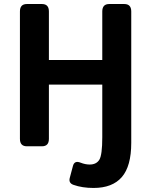

<svg xmlns="http://www.w3.org/2000/svg" viewBox="-20 -720 744 945"><path d="M112.3 0Q78.1 0 78.1 -36.6V-663.6Q78.1 -700.2 112.3 -700.2H186.5Q220.7 -700.2 220.7 -663.6V-424.8H483.4V-663.6Q483.4 -700.2 517.6 -700.2H591.8Q626 -700.2 626 -663.6V-17.1Q626 98.1 579.6 151.6Q533.2 205.1 440.4 205.1Q384.8 205.1 341.8 189.9Q316.9 181.2 323.2 156.2L338.9 97.2Q346.2 68.4 376.5 80.6Q399.9 89.8 421.4 89.8Q454.1 89.8 468.8 66.4Q483.4 43 483.4 -44.4V-303.7H220.7V-36.6Q220.7 0 186.5 0Z"/></svg>

Font: Istok
Style: Bold
Weight: 700
Designer: Andrey V. Panov
Foundry: Andrey V. Panov
Version: Version 1.0.1